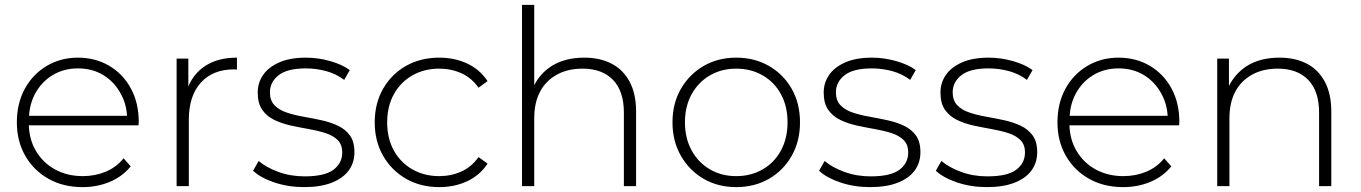

<svg xmlns="http://www.w3.org/2000/svg" viewBox="-20 -762 5570 786"><path d="M318 4Q239 4 178.5 -30Q118 -64 83.5 -124Q49 -184 49 -261Q49 -339 81.5 -398.5Q114 -458 171 -492Q228 -526 299 -526Q370 -526 426.5 -493Q483 -460 515.5 -400.5Q548 -341 548 -263Q548 -260 547.5 -256.5Q547 -253 547 -249H98Q100 -191 126 -146Q155 -96 205 -68.5Q255 -41 319 -41Q369 -41 412.5 -59Q456 -77 486 -114L515 -81Q481 -39 429.5 -17.5Q378 4 318 4ZM500 -288Q497 -338 474 -379Q448 -427 403 -454.5Q358 -482 299 -482Q241 -482 195.5 -454.5Q150 -427 124 -379Q102 -338 99 -288Z M703 0V-522H751V-408Q773 -461 820 -492Q872 -526 950 -526V-477Q947 -477 944 -477.5Q941 -478 938 -478Q851 -478 802 -423.5Q753 -369 753 -272V0Z M1225 4Q1160 4 1103.5 -15Q1047 -34 1016 -63L1039 -103Q1069 -77 1119 -58.5Q1169 -40 1227 -40Q1309 -40 1345 -67Q1381 -94 1381 -138Q1381 -170 1362.5 -188.5Q1344 -207 1313 -217Q1282 -227 1245 -233.5Q1208 -240 1171 -248Q1134 -256 1103 -271Q1072 -286 1053.5 -312.5Q1035 -339 1035 -383Q1035 -423 1057 -455Q1079 -487 1123 -506.5Q1167 -526 1233 -526Q1282 -526 1331.5 -512Q1381 -498 1412 -475L1389 -435Q1356 -460 1315 -471Q1274 -482 1232 -482Q1156 -482 1120.5 -454Q1085 -426 1085 -384Q1085 -351 1103.5 -331.5Q1122 -312 1153 -301.5Q1184 -291 1221 -284.5Q1258 -278 1295 -270Q1332 -262 1363 -247.5Q1394 -233 1412.5 -207.5Q1431 -182 1431 -139Q1431 -96 1407.5 -64Q1384 -32 1338 -14Q1292 4 1225 4Z M1778 4Q1702 4 1642.5 -30Q1583 -64 1548.5 -124Q1514 -184 1514 -261Q1514 -339 1548.5 -399Q1583 -459 1642.5 -492.5Q1702 -526 1778 -526Q1841 -526 1892.5 -502Q1944 -478 1976 -430L1939 -403Q1911 -443 1869 -462Q1827 -481 1778 -481Q1717 -481 1668.5 -453.5Q1620 -426 1592.5 -376.5Q1565 -327 1565 -261Q1565 -195 1592.5 -145.5Q1620 -96 1668.5 -68.5Q1717 -41 1778 -41Q1827 -41 1869 -60Q1911 -79 1939 -119L1976 -92Q1944 -44 1892.5 -20Q1841 4 1778 4Z M2372 -526Q2436 -526 2483.5 -501.5Q2531 -477 2557.5 -427.5Q2584 -378 2584 -305V0H2534V-301Q2534 -389 2489.5 -435Q2445 -481 2365 -481Q2304 -481 2259 -456Q2214 -431 2190.5 -386Q2167 -341 2167 -278V0H2117V-742H2167V-413Q2191 -461 2237 -491Q2292 -526 2372 -526Z M2994 4Q2919 4 2860.5 -30Q2802 -64 2767.5 -124Q2733 -184 2733 -261Q2733 -339 2767.5 -398.5Q2802 -458 2860.5 -492Q2919 -526 2994 -526Q3069 -526 3128 -492Q3187 -458 3221 -398.5Q3255 -339 3255 -261Q3255 -184 3221 -124Q3187 -64 3128 -30Q3069 4 2994 4ZM2994 -41Q3054 -41 3102 -68.5Q3150 -96 3177 -146Q3204 -196 3204 -261Q3204 -327 3177 -376.5Q3150 -426 3102 -453.5Q3054 -481 2994 -481Q2934 -481 2886.5 -453.5Q2839 -426 2811.5 -376.5Q2784 -327 2784 -261Q2784 -196 2811.5 -146Q2839 -96 2886.5 -68.5Q2934 -41 2994 -41Z M3542 4Q3477 4 3420.5 -15Q3364 -34 3333 -63L3356 -103Q3386 -77 3436 -58.5Q3486 -40 3544 -40Q3626 -40 3662 -67Q3698 -94 3698 -138Q3698 -170 3679.5 -188.5Q3661 -207 3630 -217Q3599 -227 3562 -233.5Q3525 -240 3488 -248Q3451 -256 3420 -271Q3389 -286 3370.5 -312.5Q3352 -339 3352 -383Q3352 -423 3374 -455Q3396 -487 3440 -506.5Q3484 -526 3550 -526Q3599 -526 3648.5 -512Q3698 -498 3729 -475L3706 -435Q3673 -460 3632 -471Q3591 -482 3549 -482Q3473 -482 3437.5 -454Q3402 -426 3402 -384Q3402 -351 3420.5 -331.5Q3439 -312 3470 -301.5Q3501 -291 3538 -284.5Q3575 -278 3612 -270Q3649 -262 3680 -247.5Q3711 -233 3729.5 -207.5Q3748 -182 3748 -139Q3748 -96 3724.5 -64Q3701 -32 3655 -14Q3609 4 3542 4Z M4020 4Q3955 4 3898.5 -15Q3842 -34 3811 -63L3834 -103Q3864 -77 3914 -58.5Q3964 -40 4022 -40Q4104 -40 4140 -67Q4176 -94 4176 -138Q4176 -170 4157.5 -188.5Q4139 -207 4108 -217Q4077 -227 4040 -233.5Q4003 -240 3966 -248Q3929 -256 3898 -271Q3867 -286 3848.5 -312.5Q3830 -339 3830 -383Q3830 -423 3852 -455Q3874 -487 3918 -506.5Q3962 -526 4028 -526Q4077 -526 4126.5 -512Q4176 -498 4207 -475L4184 -435Q4151 -460 4110 -471Q4069 -482 4027 -482Q3951 -482 3915.5 -454Q3880 -426 3880 -384Q3880 -351 3898.5 -331.5Q3917 -312 3948 -301.5Q3979 -291 4016 -284.5Q4053 -278 4090 -270Q4127 -262 4158 -247.5Q4189 -233 4207.5 -207.5Q4226 -182 4226 -139Q4226 -96 4202.5 -64Q4179 -32 4133 -14Q4087 4 4020 4Z M4578 4Q4499 4 4438.5 -30Q4378 -64 4343.5 -124Q4309 -184 4309 -261Q4309 -339 4341.5 -398.5Q4374 -458 4431 -492Q4488 -526 4559 -526Q4630 -526 4686.5 -493Q4743 -460 4775.5 -400.5Q4808 -341 4808 -263Q4808 -260 4807.5 -256.5Q4807 -253 4807 -249H4358Q4360 -191 4386 -146Q4415 -96 4465 -68.5Q4515 -41 4579 -41Q4629 -41 4672.5 -59Q4716 -77 4746 -114L4775 -81Q4741 -39 4689.5 -17.5Q4638 4 4578 4ZM4760 -288Q4757 -338 4734 -379Q4708 -427 4663 -454.5Q4618 -482 4559 -482Q4501 -482 4455.5 -454.5Q4410 -427 4384 -379Q4362 -338 4359 -288Z M5218 -526Q5282 -526 5329.5 -501.5Q5377 -477 5403.5 -427.5Q5430 -378 5430 -305V0H5380V-301Q5380 -389 5335.5 -435Q5291 -481 5211 -481Q5150 -481 5105 -456Q5060 -431 5036.5 -386Q5013 -341 5013 -278V0H4963V-522H5011V-410Q5036 -460 5083 -491Q5138 -526 5218 -526Z"/></svg>

Font: Montserrat Z Light
Style: Regular
Weight: 300
Designer: Julieta Ulanovsky
Foundry: Julieta Ulanovsky
Version: Version 8.000